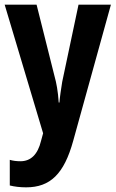

<svg xmlns="http://www.w3.org/2000/svg" viewBox="-20 -564 496 824"><path d="M92 240C196 240 255 182 294 41L456 -544H317L247 -213C243 -190 236 -141 235 -124H232C229 -172 222 -209 214 -237L137 -544H0L165 8L156 41C142 99 112 128 68 128C51 128 35 126 22 122V232C42 237 66 240 92 240Z"/></svg>

Font: Kathrein 77 Bold Condensed
Style: Regular
Weight: 700
Width: 3
Designer: Lazydogs Typefoundry, based on Open Sans by Ascender Corporation
Foundry: Lazydogs Typefoundry
Version: Version 1.003;PS 001.003;hotconv 1.0.88;makeotf.lib2.5.64775